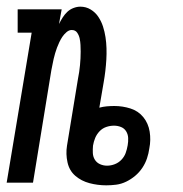

<svg xmlns="http://www.w3.org/2000/svg" viewBox="-28 -548 548 576"><path d="M291 8Q265 8 240.5 1.5Q216 -5 198 -20.5Q180 -36 174.5 -61Q169 -86 173 -111L206 -312Q208 -322 209.5 -332Q211 -342 212 -352.5Q213 -363 213.5 -373Q214 -383 214 -393Q214 -403 213.5 -413Q213 -423 211 -432.5Q209 -442 203.5 -450Q198 -458 187 -458Q179 -458 171.5 -451.5Q164 -445 159 -437.5Q154 -430 150 -421.5Q146 -413 143 -405Q140 -397 137.5 -388.5Q135 -380 133 -371.5Q131 -363 129.5 -354.5Q128 -346 126 -337L71 0H-8L67 -450H25V-520H157L149 -476Q154 -486 160 -495.5Q166 -505 174 -512.5Q182 -520 192.5 -524Q203 -528 213 -528Q230 -528 244 -519.5Q258 -511 267 -497.5Q276 -484 281 -468.5Q286 -453 288.5 -436.5Q291 -420 291.5 -403Q292 -386 291 -369Q290 -352 288 -335Q286 -318 283 -301L270 -225Q281 -228 292.5 -229Q304 -230 315 -230Q340 -230 363.5 -222.5Q387 -215 402 -196.5Q417 -178 421 -153Q425 -128 420 -103Q418 -88 413 -73Q408 -58 399 -44.5Q390 -31 377.5 -20.5Q365 -10 350.5 -3Q336 4 321 6Q306 8 291 8ZM293 -51Q293 -51 293 -51Q293 -51 293 -51Q305 -51 316.5 -55.5Q328 -60 336.5 -69Q345 -78 349 -89Q353 -100 355 -112Q357 -123 356.5 -134Q356 -145 350.5 -154Q345 -163 335 -167Q325 -171 314 -171Q302 -171 290.5 -167Q279 -163 270.5 -154Q262 -145 257.5 -134Q253 -123 251 -111Q250 -100 250.5 -89Q251 -78 256.5 -69Q262 -60 272 -55.5Q282 -51 293 -51Z"/></svg>

Font: Iosevka Gothic
Style: Italic
Weight: 400
Italic angle: -9°
Monospace: yes
Designer: Belleve Invis
Foundry: Belleve Invis
Version: Version 15.5.1; ttfautohint (v1.8.4)